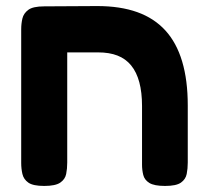

<svg xmlns="http://www.w3.org/2000/svg" viewBox="-20 -605 677 634"><path d="M126 9Q89 9 73.5 -2Q58 -13 54 -30.5Q50 -48 50 -67V-508Q50 -527 54 -544Q58 -561 73.5 -572.5Q89 -584 126 -584L301 -585Q377 -585 433 -565Q489 -545 526 -504.5Q563 -464 581.5 -402Q600 -340 600 -257V-68Q600 -48 596.5 -30.5Q593 -13 577.5 -2Q562 9 525 9Q489 9 473 -1Q457 -11 453 -27.5Q449 -44 449 -61V-255Q449 -300 440 -333.5Q431 -367 413 -389Q395 -411 368 -421.5Q341 -432 304 -432H202V-68Q202 -48 198.5 -30.5Q195 -13 179 -2Q163 9 126 9Z"/></svg>

Font: Fredoka Light SemiBold
Style: Regular
Weight: 600
Version: Version 2.001